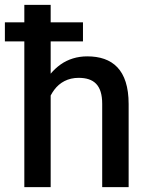

<svg xmlns="http://www.w3.org/2000/svg" viewBox="-23 -770 611 790"><path d="M185.5 -750H77.1V-678.2H-2.9V-599.6H77.1V0H185.5V-377C189.9 -385.3 194.8 -393.1 200.2 -400.4C222.7 -430.7 256.8 -449.7 300.3 -449.7C362.8 -449.7 397.5 -420.4 397.5 -342.8V0H506.3V-341.8C506.3 -483.9 439 -538.1 335.9 -538.1C294.4 -538.1 257.3 -526.4 226.6 -504.9C211.4 -494.1 197.8 -481.4 185.5 -466.8V-599.6H318.4V-678.2H185.5Z"/></svg>

Font: Bert Sans Medium
Style: Regular
Weight: 500
Designer: Christian Robertson (Google), Cristiano Sobral
Foundry: Google, Cristiano Sobral
Version: Version 3.101